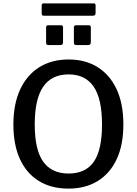

<svg xmlns="http://www.w3.org/2000/svg" viewBox="-20 -1103 807 1133"><path d="M384 10Q283 10 210 -34.5Q137 -79 98 -163.5Q59 -248 59 -368Q59 -489 99 -575Q139 -661 212 -706.5Q285 -752 385 -752Q484 -752 556.5 -706.5Q629 -661 668.5 -575.5Q708 -490 708 -369Q708 -249 669 -164.5Q630 -80 557 -35Q484 10 384 10ZM385 -79Q485 -79 533.5 -148.5Q582 -218 582 -368Q582 -520 532.5 -592Q483 -664 385 -664Q285 -664 235 -591.5Q185 -519 185 -368Q185 -219 235 -149Q285 -79 385 -79ZM352 -941V-854Q352 -845 348 -841Q344 -837 333 -837H268Q258 -837 255 -840.5Q252 -844 252 -852V-940Q252 -954 264 -954H340Q352 -954 352 -941ZM516 -941V-854Q516 -845 512 -841Q508 -837 497 -837H432Q422 -837 419 -840.5Q416 -844 416 -852V-940Q416 -954 428 -954H504Q516 -954 516 -941ZM544 -1072V-1025Q544 -1010 526 -1010H239Q232 -1010 229 -1013.5Q226 -1017 226 -1024V-1071Q226 -1083 236 -1083H534Q544 -1083 544 -1072Z"/></svg>

Font: Libre Franklin Medium
Style: Regular
Weight: 500
Designer: Pablo Impallari, Rodrigo Fuenzalida, Nhung Nguyen
Foundry: Impallari Type
Version: Version 3.000